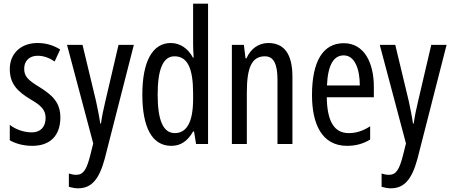

<svg xmlns="http://www.w3.org/2000/svg" viewBox="-20 -831 2443 1040"><path d="M307 -195C307 -277 262 -316 196 -358C133 -396 111 -416 111 -459C111 -501 139 -529 184 -529C217 -529 248 -517 276 -498L306 -563C269 -586 229 -598 183 -598C94 -598 33 -542 33 -457C33 -374 78 -334 145 -293C205 -259 227 -234 227 -192C227 -143 199 -114 152 -114C108 -114 62 -131 33 -155V-71C63 -54 105 -41 155 -41C251 -41 307 -96 307 -195Z M343 -588 485 -54 468 14C448 90 431 116 392 116C380 116 366 113 353 109V181C371 186 387 189 403 189C476 189 517 140 547 30L705 -588H622L551 -284C540 -239 532 -199 527 -162H523C517 -204 508 -246 500 -284L427 -588Z M908 -41C960 -41 997 -68 1026 -119H1031L1042 -51H1107V-811H1026V-593C1026 -572 1027 -549 1029 -519H1025C998 -570 954 -598 905 -598C806 -598 751 -498 751 -319C751 -138 805 -41 908 -41ZM927 -110C863 -110 834 -181 834 -319C834 -453 862 -526 925 -526C995 -526 1026 -463 1026 -325V-295C1026 -171 992 -110 927 -110Z M1433 -598C1382 -598 1338 -568 1315 -515H1310L1301 -588H1236V-51H1317V-330C1317 -468 1345 -526 1415 -526C1463 -526 1483 -483 1483 -399V-51H1564V-415C1564 -539 1519 -598 1433 -598Z M1842 -597C1729 -597 1670 -498 1670 -316C1670 -160 1723 -41 1860 -41C1906 -41 1947 -52 1985 -75V-147C1945 -121 1908 -110 1869 -110C1790 -110 1752 -174 1750 -304H2005V-360C2005 -493 1952 -597 1842 -597ZM1842 -531C1902 -531 1929 -456 1929 -368H1751C1756 -479 1787 -531 1842 -531Z M2037 -588 2179 -54 2162 14C2142 90 2125 116 2086 116C2074 116 2060 113 2047 109V181C2065 186 2081 189 2097 189C2170 189 2211 140 2241 30L2399 -588H2316L2245 -284C2234 -239 2226 -199 2221 -162H2217C2211 -204 2202 -246 2194 -284L2121 -588Z"/></svg>

Font: Noto Sans Tamil UI ExtraCondensed
Style: Regular
Weight: 400
Width: 2
Designer: Jelle Bosma - Monotype Design Team
Foundry: Monotype Imaging Inc.
Version: Version 2.004